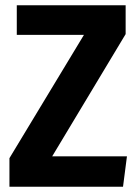

<svg xmlns="http://www.w3.org/2000/svg" viewBox="-20 -712 526 732"><path d="M459 -582 179 -116H464L449 0H16V-109L300 -579H44V-692H459Z"/></svg>

Font: Fira Sans Condensed SemiBold
Style: Regular
Weight: 600
Width: 3
Designer: bBox Type GmbH & Carrois Corporate GbR & Edenspiekermann AG
Foundry: bBox Type GmbH & Carrois Corporate GbR & Edenspiekermann AG
Version: Version 4.301